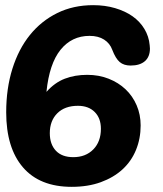

<svg xmlns="http://www.w3.org/2000/svg" viewBox="-20 -723 633 744"><path d="M327 -584Q258 -584 214.5 -530Q171 -476 160 -367Q192 -403 231 -418Q270 -433 318 -433Q363 -433 401 -418Q439 -403 466.5 -377Q494 -351 509.5 -315Q525 -279 525 -237Q525 -186 507 -142Q489 -98 454.5 -66.5Q420 -35 370.5 -17Q321 1 258 1Q134 1 69 -74.5Q4 -150 4 -288Q4 -380 28 -456.5Q52 -533 96 -587.5Q140 -642 202 -672.5Q264 -703 341 -703Q387 -703 426 -691.5Q465 -680 493.5 -660Q522 -640 539.5 -611Q557 -582 560 -548L561 -535Q561 -503 541.5 -486Q522 -469 486 -469Q460 -469 444 -482.5Q428 -496 415 -530Q406 -555 383.5 -569.5Q361 -584 327 -584ZM282 -313Q231 -313 202 -284Q173 -255 173 -207Q173 -164 196.5 -139Q220 -114 264 -114Q312 -114 341.5 -144Q371 -174 371 -224Q371 -265 347 -289Q323 -313 282 -313Z"/></svg>

Font: Lebkuchenwelt
Style: Regular
Weight: 400
Designer: Vernon Adams
Foundry: Gereon Berster
Version: Version 1.000;PS 001.001;hotconv 1.0.56 